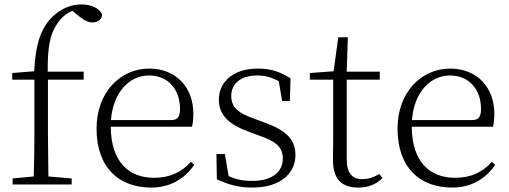

<svg xmlns="http://www.w3.org/2000/svg" viewBox="-20 -831 2295 865"><path d="M131 0H303V-27L198 -36L196 -226V-472H357V-508H195C194 -626 207 -678 237 -723C254 -750 279 -772 307 -782L327 -765C355 -742 374 -730 397 -730C422 -730 439 -745 440 -764C431 -793 392 -811 347 -811C302 -811 257 -794 219 -758C165 -707 140 -634 134 -510L35 -502V-472H135V-226C135 -163 134 -99 132 -36L37 -27V0Z M661 14C747 14 811 -25 855 -88L840 -102C797 -54 744 -30 674 -30C561 -30 480 -101 479 -260H845C849 -275 851 -296 851 -320C851 -435 775 -522 652 -522C523 -522 415 -416 415 -252C415 -73 518 14 661 14ZM480 -290C489 -413 561 -491 651 -491C740 -491 791 -425 791 -341C791 -306 782 -290 750 -290Z M1116 14C1247 14 1311 -53 1311 -132C1311 -199 1274 -242 1174 -278L1126 -296C1054 -321 1022 -347 1022 -399C1022 -452 1061 -491 1141 -491C1173 -491 1204 -483 1236 -465L1251 -376H1286L1289 -478C1241 -508 1200 -522 1142 -522C1029 -522 966 -461 966 -382C966 -310 1016 -269 1095 -240L1145 -221C1227 -194 1254 -166 1254 -116C1254 -58 1208 -16 1116 -16C1071 -16 1039 -24 1010 -38L993 -137H955L957 -23C1010 1 1055 14 1116 14Z M1594 14C1640 14 1676 -1 1703 -29L1689 -47C1662 -32 1642 -24 1611 -24C1566 -24 1542 -51 1542 -115V-472H1691V-508H1542L1547 -663H1504L1483 -510L1376 -502V-472H1481V-196C1481 -161 1480 -142 1480 -112C1480 -28 1515 14 1594 14Z M2017 14C2103 14 2167 -25 2211 -88L2196 -102C2153 -54 2100 -30 2030 -30C1917 -30 1836 -101 1835 -260H2201C2205 -275 2207 -296 2207 -320C2207 -435 2131 -522 2008 -522C1879 -522 1771 -416 1771 -252C1771 -73 1874 14 2017 14ZM1836 -290C1845 -413 1917 -491 2007 -491C2096 -491 2147 -425 2147 -341C2147 -306 2138 -290 2106 -290Z"/></svg>

Font: Noto Serif CJK HK ExtraLight
Style: Regular
Weight: 200
Designer: Ryoko NISHIZUKA 西塚涼子 (kana & ideographs); Frank Grießhammer (Latin, Greek & Cyrillic); Wenlong ZHANG 张文龙 (bopomofo); San
Foundry: Adobe
Version: Version 2.001;hotconv 1.1.0;makeotfexe 2.6.0